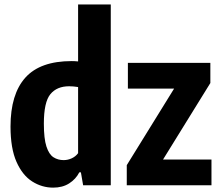

<svg xmlns="http://www.w3.org/2000/svg" viewBox="-20 -828 982 858"><path d="M217.5 10.5Q167.5 10.5 124 -17Q80.5 -44.5 53.8 -104.5Q27 -164.5 27 -262.5Q27 -407 93.2 -481Q159.5 -555 300.5 -555Q314 -555 329 -553.5V-808H475V0H351.5L341.5 -58H334.5Q319 -27.5 289.2 -8.5Q259.5 10.5 217.5 10.5ZM264.5 -112.5Q283 -112.5 300.5 -120.5Q318 -128.5 329 -143.5V-439Q308 -442.5 289 -442.5Q234 -442.5 205 -407Q176 -371.5 176 -275.5Q176 -208.5 187.5 -173.2Q199 -138 219 -125.2Q239 -112.5 264.5 -112.5ZM546.5 0V-90L758 -432H551.5V-547H920V-457L708.5 -115H925V0Z"/></svg>

Font: Encode Sans Cnd
Style: Bold
Weight: 700
Width: 3
Designer: Multiple Designers
Foundry: Impallari Type
Version: Version 3.002; ttfautohint (v1.8.3) -l 8 -r 50 -G 200 -x 14 